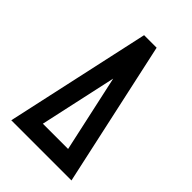

<svg xmlns="http://www.w3.org/2000/svg" viewBox="-208 -781 867 867"><g transform="rotate(45 225.0 -348.0)"><path d="M305.7 -89.8 225.1 -458.5 144.5 -89.8ZM32.7 0 185.1 -695.8H265.1L417 0Z"/></g></svg>

Font: Anka/Coder Narrow
Style: Bold
Weight: 700
Width: 3
Monospace: yes
Version: Version 001.100